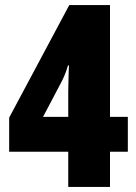

<svg xmlns="http://www.w3.org/2000/svg" viewBox="-20 -734 535 754"><path d="M482 -138V-275H412V-714H252L16 -272V-138H248V0H412V-138ZM248 -372V-275H149L218 -406C229 -426 239 -449 247 -477H251C250 -474 248 -384 248 -372Z"/></svg>

Font: Noto Sans Gujarati ExtraCondensed Black
Style: Regular
Weight: 900
Width: 2
Designer: Jelle Bosma - Monotype Design Team, Universal Thirst
Foundry: Monotype Imaging Inc.
Version: Version 2.106